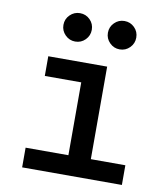

<svg xmlns="http://www.w3.org/2000/svg" viewBox="-83 -803 751 872"><g transform="rotate(10 293.0 -367.5)"><path d="M78.1 0V-90.8H275.4V-426.8H107.4V-517.6H378.9V-90.8H538.1V0ZM215.8 -604.5Q189 -604.5 169.7 -623.8Q150.4 -643.1 150.4 -669.9Q150.4 -697.3 169.7 -716.3Q189 -735.4 215.8 -735.4Q243.2 -735.4 262.2 -716.3Q281.2 -697.3 281.2 -669.9Q281.2 -643.1 262.2 -623.8Q243.2 -604.5 215.8 -604.5ZM420.9 -604.5Q394 -604.5 374.8 -623.8Q355.5 -643.1 355.5 -669.9Q355.5 -697.3 374.8 -716.3Q394 -735.4 420.9 -735.4Q448.2 -735.4 467.3 -716.3Q486.3 -697.3 486.3 -669.9Q486.3 -643.1 467.3 -623.8Q448.2 -604.5 420.9 -604.5Z"/></g></svg>

Font: Cascadia Code NF
Style: Regular
Weight: 400
Monospace: yes
Designer: Aaron Bell
Foundry: Saja Typeworks
Version: Version 2404.023; ttfautohint (v1.8.4)